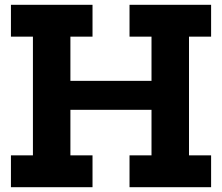

<svg xmlns="http://www.w3.org/2000/svg" viewBox="-20 -779 924 799"><path d="M674.5 -442.5V-322H199V-442.5ZM25.5 -626.5V-759H365V-626.5H273V-132.5H365V0H25.5V-132.5H117V-626.5ZM519 -626.5V-759H858.5V-626.5H766.5V-132.5H858.5V0H519V-132.5H610.5V-626.5Z"/></svg>

Font: Hepta Slab
Style: Bold
Weight: 700
Designer: Michael LaGattuta
Foundry: Michael LaGattuta
Version: Version 1.100